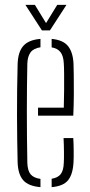

<svg xmlns="http://www.w3.org/2000/svg" viewBox="-20 -765 369 790"><path d="M52.5 -98Q51.5 -141 50.8 -190Q50 -239 50 -291.2Q50 -343.5 50.5 -396.8Q51 -450 52.5 -501Q54 -551.5 76 -576.2Q98 -601 146.5 -605V-570.5Q117.5 -566 105.5 -549.2Q93.5 -532.5 92.5 -504Q91.5 -458 91 -408Q90.5 -358 90.5 -305.8Q90.5 -253.5 91 -200.5Q91.5 -147.5 92.5 -95Q93.5 -62.5 106.2 -47.5Q119 -32.5 146.5 -29V5Q97 1 75.5 -23.5Q54 -48 52.5 -98ZM192.5 5V-29.5Q218 -33.5 229.8 -48.5Q241.5 -63.5 242.5 -95Q243.5 -110 243.2 -139.8Q243 -169.5 241.5 -197H281.5Q283 -174 283.2 -144Q283.5 -114 282.5 -98Q280 -48 260.2 -23.5Q240.5 1 192.5 5ZM136.5 -289V-322H242.5Q243.5 -357.5 243.8 -394.8Q244 -432 243.8 -461.8Q243.5 -491.5 242.5 -504Q241 -535.5 228.5 -551Q216 -566.5 192.5 -570V-605Q240 -600.5 260.2 -575Q280.5 -549.5 282.5 -502Q283 -491 283.5 -456.2Q284 -421.5 283.8 -376.2Q283.5 -331 281.5 -289ZM152.5 -640 84.5 -745H123.5L169.5 -670L215.5 -745H253.5L185.5 -640Z"/></svg>

Font: Big Shoulders Stencil Text Thin Thin
Style: Regular
Weight: 250
Version: Version 2.001